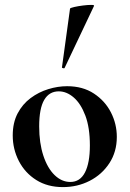

<svg xmlns="http://www.w3.org/2000/svg" viewBox="-20 -751 529 784"><path d="M237 13Q174 13 128 -16Q82 -45 57 -93.5Q32 -142 32 -198Q32 -250 52 -288Q72 -326 105 -350.5Q138 -375 177 -387Q216 -399 254 -399Q318 -399 363.5 -369Q409 -339 433 -292Q457 -245 457 -192Q457 -131 426.5 -84.5Q396 -38 346 -12.5Q296 13 237 13ZM267 -8Q307 -8 327 -47Q347 -86 347 -157Q347 -230 328.5 -279Q310 -328 281 -353Q252 -378 220 -378Q181 -378 160.5 -343Q140 -308 140 -235Q140 -167 157 -115.5Q174 -64 203 -36Q232 -8 267 -8ZM244 -474Q243 -471 237.5 -472.5Q232 -474 233 -476L266 -716Q268 -719 283.5 -722.5Q299 -726 318.5 -728.5Q338 -731 352 -731Q366 -731 364 -727Z"/></svg>

Font: Cormorant Light
Style: Bold
Weight: 700
Version: Version 4.000